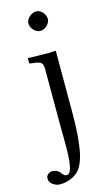

<svg xmlns="http://www.w3.org/2000/svg" viewBox="-151 -694 551 962"><g transform="rotate(-15 124.5 -213.0)"><path d="M187 -108.9Q187 16.1 172.6 89.1Q158.2 162.1 125 189.9Q86.4 221.2 34.2 221.2Q16.6 221.2 -1.2 209Q-19 196.8 -19 176.8Q-19 164.1 -8.8 155.5Q1.5 147 11.2 147Q23.4 147 32.7 150.9Q42 154.8 45.9 158.4Q49.8 162.1 55.2 168.9Q65.9 185.1 78.1 185.1Q87.4 185.1 94 176.8Q100.6 168.5 104.2 151.6Q107.9 134.8 109.9 117.2Q111.8 99.6 112.3 72Q112.8 44.4 112.8 23.9Q112.8 3.4 112.3 -28.1Q111.8 -59.6 111.8 -76.2V-356Q111.8 -377.9 103.5 -387.5Q95.2 -397 68.8 -399.9L49.8 -401.9Q42 -402.8 42 -410.2V-429.2L43.9 -431.2Q111.8 -429.2 147.9 -429.2L185.1 -431.2L187 -429.2ZM89.8 -599.1Q89.8 -616.7 106.9 -631.8Q124 -647 142.1 -647Q161.6 -647 175.8 -630.6Q189.9 -614.3 189.9 -595.2Q189.9 -578.6 174.1 -562.7Q158.2 -546.9 138.2 -546.9Q120.1 -546.9 105 -563.2Q89.8 -579.6 89.8 -599.1Z"/></g></svg>

Font: Linux Libertine Display G
Style: Regular
Weight: 400
Designer: Philipp H. Poll
Foundry: Philipp H. Poll
Version: Version 5.0.9